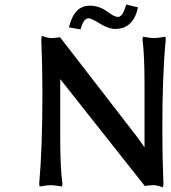

<svg xmlns="http://www.w3.org/2000/svg" viewBox="-20 -812 752 842"><path d="M161.1 -639.2 163.1 -654.8Q189.9 -645 206.1 -645Q213.9 -645 223.1 -646Q232.4 -647 237.8 -647.9L243.2 -648.9L584 -208Q603.5 -180.7 613.8 -166V-442.9Q613.8 -566.9 605 -639.2L606.9 -650.9Q641.6 -645 655.8 -645Q668.9 -645 705.1 -650.9L707 -640.1Q691.9 -487.8 691.9 -243.2Q691.9 -119.6 696.8 -4.9L694.8 9.8Q668.9 0 652.8 0Q645 0 635.5 1Q626 2 620.6 2.9L615.2 3.9L255.9 -450.2Q254.4 -451.7 252.2 -454.8Q250 -458 248 -460.4Q246.1 -462.9 244.1 -464.8V-202.1Q244.1 -76.2 253.9 -5.9L252 5.9Q215.8 0 203.1 0Q188.5 0 153.8 5.9L151.9 -4.9Q166 -163.1 166 -401.9Q166 -524.4 161.1 -639.2ZM497.1 -737.8Q507.3 -737.8 515.6 -749Q523.9 -760.3 534.2 -792L585 -779.8Q565.4 -685.1 484.9 -685.1Q455.1 -685.1 414.1 -710.9Q379.4 -731.9 369.1 -731.9Q357.4 -731.9 348.9 -720.2Q340.3 -708.5 333 -683.1L282.2 -691.9Q293.9 -739.7 316.2 -763.4Q338.4 -787.1 376 -787.1Q393.1 -787.1 408.7 -782.2Q424.3 -777.3 433.3 -772.2Q442.4 -767.1 455.1 -757.8Q481.9 -737.8 497.1 -737.8Z"/></svg>

Font: Linear Smooth
Style: Bold
Weight: 700
Designer: Philipp H. Poll, Flanker
Foundry: Philipp H. Poll, reworked by Flanker
Version: Version 1.061 | FøM Fix